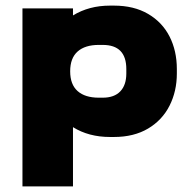

<svg xmlns="http://www.w3.org/2000/svg" viewBox="-20 -478 690 684"><path d="M610 -232V-216Q610 -153 584 -101.5Q558 -50 507.5 -20Q457 10 386 10H372Q296 10 240 -25V186H60V-448H240V-423Q297 -458 372 -458H386Q457 -458 507.5 -428.5Q558 -399 584 -348Q610 -297 610 -232ZM430 -232Q430 -318 346 -318H332Q283 -318 256.5 -294.5Q230 -271 230 -224Q230 -177 256.5 -153.5Q283 -130 332 -130H346Q387 -130 408.5 -152.5Q430 -175 430 -216Z"/></svg>

Font: Dashboard
Style: Regular
Weight: 400
Designer: jaiki
Version: Version 1.000